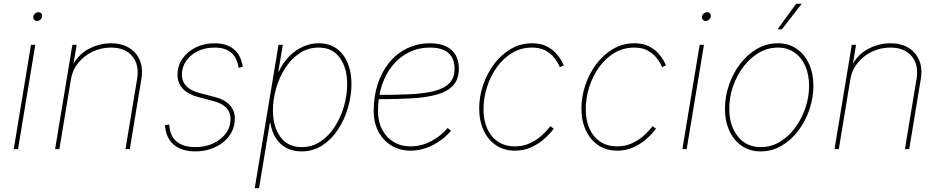

<svg xmlns="http://www.w3.org/2000/svg" viewBox="-20 -780 4916 1004"><path d="M51.8 0 142.1 -545.9H164.6L74.2 0ZM173.3 -670.4Q164.1 -670.4 158.4 -677.2Q152.8 -684.1 154.3 -693.4Q155.8 -703.1 163.8 -709.7Q171.9 -716.3 181.2 -716.3Q190.9 -716.3 196.3 -709.7Q201.7 -703.1 200.2 -693.4Q198.7 -684.1 190.9 -677.2Q183.1 -670.4 173.3 -670.4Z M351.1 -366.2 290.5 0H268.1L358.4 -545.9H380.9L361.3 -428.7H355.5Q383.8 -491.2 440.9 -522.5Q498 -553.7 560.1 -553.7Q616.2 -553.7 655 -530Q693.8 -506.3 711.2 -464.4Q728.5 -422.4 719.2 -366.2L658.7 0H636.2L696.8 -366.2Q709.5 -440.4 671.9 -485.8Q634.3 -531.2 560.1 -531.2Q509.3 -531.2 464.6 -510Q419.9 -488.8 389.4 -451.4Q358.9 -414.1 351.1 -366.2Z M1001.5 11.7Q953.6 11.7 919.4 -3.9Q885.3 -19.5 866 -48.8Q846.7 -78.1 843.3 -119.1Q842.8 -123.5 843 -122.3Q843.3 -121.1 842.8 -126L865.2 -128.9Q867.7 -70.8 902.6 -40.8Q937.5 -10.7 1002 -10.7Q1051.8 -10.7 1093.5 -29.5Q1135.3 -48.3 1160.4 -81.8Q1185.5 -115.2 1185.5 -158.7Q1185.5 -192.9 1163.6 -216.1Q1141.6 -239.3 1097.7 -251L1016.1 -272.5Q962.9 -286.6 935.5 -316.4Q908.2 -346.2 908.2 -388.2Q908.2 -436.5 934.6 -473.9Q960.9 -511.2 1004.6 -532.5Q1048.3 -553.7 1101.6 -553.7Q1164.6 -553.7 1201.9 -523.2Q1239.3 -492.7 1249 -433.1Q1249.5 -431.2 1249.3 -431.9Q1249 -432.6 1249.5 -430.2L1227.5 -425.8Q1219.7 -479 1188.5 -505.1Q1157.2 -531.2 1101.1 -531.2Q1052.7 -531.2 1014.2 -512.5Q975.6 -493.7 953.4 -461.4Q931.2 -429.2 931.2 -388.7Q931.2 -354.5 953.6 -330.3Q976.1 -306.2 1022.5 -293.9L1104.5 -272.5Q1155.3 -259.3 1181.6 -230.5Q1208 -201.7 1208 -159.7Q1208 -121.1 1191.4 -89.6Q1174.8 -58.1 1146 -35.4Q1117.2 -12.7 1079.8 -0.5Q1042.5 11.7 1001.5 11.7Z M1312 204.1 1436.5 -545.9H1459L1435.5 -406.2H1438Q1459.5 -451.7 1491.9 -484.9Q1524.4 -518.1 1564.2 -535.9Q1604 -553.7 1647 -553.7Q1701.7 -553.7 1739.7 -526.4Q1777.8 -499 1797.9 -451.2Q1817.9 -403.3 1817.9 -340.8Q1817.9 -280.3 1800 -218Q1782.2 -155.8 1748.3 -103.8Q1714.4 -51.8 1666 -20Q1617.7 11.7 1556.6 11.7Q1512.2 11.7 1478 -6.3Q1443.8 -24.4 1422.4 -57.9Q1400.9 -91.3 1394 -136.7H1391.1L1334.5 204.1ZM1557.1 -10.7Q1612.8 -10.7 1656.7 -40.5Q1700.7 -70.3 1731.7 -118.9Q1762.7 -167.5 1779.1 -225.6Q1795.4 -283.7 1795.4 -340.3Q1795.4 -424.8 1756.8 -478Q1718.3 -531.2 1646.5 -531.2Q1590.8 -531.2 1546.6 -501.7Q1502.4 -472.2 1471.2 -423.6Q1439.9 -375 1423.6 -316.9Q1407.2 -258.8 1407.2 -202.1Q1407.2 -118.2 1446 -64.5Q1484.9 -10.7 1557.1 -10.7Z M2126.5 7.8Q2070.3 7.8 2026.9 -18.8Q1983.4 -45.4 1958.7 -92Q1934.1 -138.7 1934.1 -199.2Q1934.1 -276.9 1955.6 -341.8Q1977.1 -406.7 2016.6 -454.3Q2056.2 -502 2110.1 -527.8Q2164.1 -553.7 2228.5 -553.7Q2277.3 -553.7 2311 -538.3Q2344.7 -522.9 2362.1 -493.4Q2379.4 -463.9 2379.4 -421.4Q2379.4 -365.7 2349.9 -333.5Q2320.3 -301.3 2264.9 -285.6Q2209.5 -270 2130.6 -265.6Q2051.8 -261.2 1953.6 -261.2V-283.7Q2044.4 -283.7 2118.7 -286.9Q2192.9 -290 2246.1 -302.7Q2299.3 -315.4 2328.1 -343.3Q2356.9 -371.1 2356.9 -419.9Q2356.9 -475.6 2324.5 -503.4Q2292 -531.2 2228.5 -531.2Q2168.9 -531.2 2119.1 -506.8Q2069.3 -482.4 2033 -438Q1996.6 -393.6 1976.6 -332.8Q1956.5 -272 1956.5 -199.2Q1956.5 -144 1978.3 -102.5Q2000 -61 2038.3 -37.8Q2076.7 -14.6 2126.5 -14.6Q2182.6 -14.6 2234.4 -41.7Q2286.1 -68.8 2320.8 -110.8L2338.4 -96.7Q2300.8 -50.8 2243.9 -21.5Q2187 7.8 2126.5 7.8Z M2672.4 7.8Q2616.2 7.8 2574.2 -20.3Q2532.2 -48.3 2509 -98.1Q2485.8 -147.9 2485.8 -212.4Q2485.8 -274.9 2506.3 -335.7Q2526.9 -396.5 2564.2 -445.8Q2601.6 -495.1 2651.9 -524.4Q2702.1 -553.7 2762.2 -553.7Q2808.1 -553.7 2839.1 -537.6Q2870.1 -521.5 2889.2 -499.5Q2908.2 -477.5 2917.5 -459.7Q2926.8 -441.9 2928.2 -438.5L2907.7 -428.7Q2906.2 -432.6 2897.9 -448.7Q2889.6 -464.8 2873 -483.9Q2856.4 -502.9 2829.3 -517.1Q2802.2 -531.2 2762.2 -531.2Q2704.6 -531.2 2658 -503.2Q2611.3 -475.1 2577.9 -428.2Q2544.4 -381.3 2526.4 -324.2Q2508.3 -267.1 2508.3 -209Q2508.3 -149.9 2528.3 -106.2Q2548.3 -62.5 2585.2 -38.6Q2622.1 -14.6 2672.4 -14.6Q2713.4 -14.6 2746.6 -29.3Q2779.8 -43.9 2803.7 -64Q2827.6 -84 2841.6 -100.3Q2855.5 -116.7 2857.9 -120.1L2876 -106.9Q2873.5 -103.5 2858.4 -85.7Q2843.3 -67.9 2816.9 -46.1Q2790.5 -24.4 2754.2 -8.3Q2717.8 7.8 2672.4 7.8Z M3207 7.8Q3150.9 7.8 3108.9 -20.3Q3066.9 -48.3 3043.7 -98.1Q3020.5 -147.9 3020.5 -212.4Q3020.5 -274.9 3041 -335.7Q3061.5 -396.5 3098.9 -445.8Q3136.2 -495.1 3186.5 -524.4Q3236.8 -553.7 3296.9 -553.7Q3342.8 -553.7 3373.8 -537.6Q3404.8 -521.5 3423.8 -499.5Q3442.9 -477.5 3452.1 -459.7Q3461.4 -441.9 3462.9 -438.5L3442.4 -428.7Q3440.9 -432.6 3432.6 -448.7Q3424.3 -464.8 3407.7 -483.9Q3391.1 -502.9 3364 -517.1Q3336.9 -531.2 3296.9 -531.2Q3239.3 -531.2 3192.6 -503.2Q3146 -475.1 3112.5 -428.2Q3079.1 -381.3 3061 -324.2Q3043 -267.1 3043 -209Q3043 -149.9 3063 -106.2Q3083 -62.5 3119.9 -38.6Q3156.7 -14.6 3207 -14.6Q3248 -14.6 3281.2 -29.3Q3314.5 -43.9 3338.4 -64Q3362.3 -84 3376.2 -100.3Q3390.1 -116.7 3392.6 -120.1L3410.6 -106.9Q3408.2 -103.5 3393.1 -85.7Q3377.9 -67.9 3351.6 -46.1Q3325.2 -24.4 3288.8 -8.3Q3252.4 7.8 3207 7.8Z M3548.3 0 3638.7 -545.9H3661.1L3570.8 0ZM3669.9 -670.4Q3660.6 -670.4 3655 -677.2Q3649.4 -684.1 3650.9 -693.4Q3652.3 -703.1 3660.4 -709.7Q3668.5 -716.3 3677.7 -716.3Q3687.5 -716.3 3692.9 -709.7Q3698.2 -703.1 3696.8 -693.4Q3695.3 -684.1 3687.5 -677.2Q3679.7 -670.4 3669.9 -670.4Z M3957.5 11.7Q3901.4 11.7 3859.4 -16.8Q3817.4 -45.4 3794.2 -95.7Q3771 -146 3771 -210.9Q3771 -273.4 3791.5 -334.2Q3812 -395 3849.4 -444.6Q3886.7 -494.1 3937.3 -523.9Q3987.8 -553.7 4047.9 -553.7Q4104 -553.7 4145.5 -525.1Q4187 -496.6 4210.2 -446.5Q4233.4 -396.5 4233.4 -331.5Q4233.4 -269.5 4212.9 -208.5Q4192.4 -147.5 4155.3 -97.7Q4118.2 -47.9 4067.6 -18.1Q4017.1 11.7 3957.5 11.7ZM3958 -10.7Q4013.2 -10.7 4059.3 -39.1Q4105.5 -67.4 4139.4 -114Q4173.3 -160.6 4192.1 -217.3Q4210.9 -273.9 4210.9 -330.6Q4210.9 -389.6 4190.9 -434.8Q4170.9 -480 4134 -505.6Q4097.2 -531.2 4047.4 -531.2Q3994.6 -531.2 3948.7 -504.4Q3902.8 -477.5 3867.9 -431.6Q3833 -385.7 3813.2 -328.9Q3793.5 -272 3793.5 -211.9Q3793.5 -123 3838.1 -66.9Q3882.8 -10.7 3958 -10.7ZM4045.9 -626.5 4143.1 -760.3H4172.4L4068.4 -626.5Z M4426.8 -366.2 4366.2 0H4343.8L4434.1 -545.9H4456.5L4437 -428.7H4431.2Q4459.5 -491.2 4516.6 -522.5Q4573.7 -553.7 4635.7 -553.7Q4691.9 -553.7 4730.7 -530Q4769.5 -506.3 4786.9 -464.4Q4804.2 -422.4 4794.9 -366.2L4734.4 0H4711.9L4772.5 -366.2Q4785.2 -440.4 4747.6 -485.8Q4710 -531.2 4635.7 -531.2Q4585 -531.2 4540.3 -510Q4495.6 -488.8 4465.1 -451.4Q4434.6 -414.1 4426.8 -366.2Z"/></svg>

Font: Inter Thin
Style: Italic
Weight: 250
Italic angle: -9.3988°
Designer: Rasmus Andersson
Foundry: rsms
Version: Version 4.001;git-66647c0bb